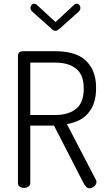

<svg xmlns="http://www.w3.org/2000/svg" viewBox="-20 -1005 569 1027"><path d="M277 -887 376 -979Q382 -985 391 -985Q399 -985 404.5 -978Q410 -971 410 -963Q410 -950 398 -940L297 -850Q285 -840 277 -840Q267 -840 257 -850L156 -940Q143 -950 143 -963Q143 -971 148.5 -978Q154 -985 162 -985Q171 -985 177 -979ZM76 -707Q76 -729 101 -731H278Q322 -731 361 -721.5Q400 -712 429.5 -689Q459 -666 476.5 -628Q494 -590 494 -534Q494 -487 482 -453.5Q470 -420 449 -396.5Q428 -373 399.5 -360Q371 -347 338 -341L492 -45Q496 -40 496 -32Q496 -19 484 -8.5Q472 2 458 2Q446 2 437.5 -9.5Q429 -21 423 -33L269 -333H142V-26Q142 -13 131.5 -6.5Q121 0 109 0Q96 0 86 -6.5Q76 -13 76 -26ZM142 -670V-390H278Q345 -390 386.5 -422.5Q428 -455 428 -531Q428 -606 386.5 -638Q345 -670 278 -670Z"/></svg>

Font: AkaAcidDosis
Style: Regular
Weight: 400
Designer: Edgar Tolentino, Pablo Impallari, Igino Marini, Aka-Acid
Foundry: Edgar Tolentino, Pablo Impallari, Igino Marini, Cyberella
Version: Version 1.007